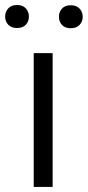

<svg xmlns="http://www.w3.org/2000/svg" viewBox="-54 -738 346 758"><path d="M153.8 -528.3V0H79.1V-528.3ZM-33.7 -672.4Q-33.7 -691.4 -21.5 -704.8Q-9.3 -718.3 13.2 -718.3Q36.1 -718.3 48.1 -704.8Q60.1 -691.4 60.1 -672.4Q60.1 -653.3 48.1 -640.4Q36.1 -627.4 13.2 -627.4Q-9.3 -627.4 -21.5 -640.4Q-33.7 -653.3 -33.7 -672.4ZM178.7 -671.4Q178.7 -690.9 190.7 -704.1Q202.6 -717.3 225.1 -717.3Q247.6 -717.3 260 -704.1Q272.5 -690.9 272.5 -671.4Q272.5 -652.8 260 -639.6Q247.6 -626.5 225.1 -626.5Q202.6 -626.5 190.7 -639.6Q178.7 -652.8 178.7 -671.4Z"/></svg>

Font: Vazirmatn RD FD Light
Style: Regular
Weight: 300
Designer: Saber Rastikerdar
Foundry: Saber Rastikerdar
Version: Version 33.003